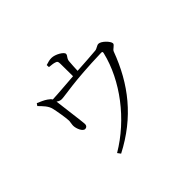

<svg xmlns="http://www.w3.org/2000/svg" viewBox="-171 -1030 1341 1341"><g transform="rotate(-45 500.0 -359.5)"><path d="M410 -735C430 -733 453 -731 465 -726C481 -721 482 -716 483 -695L484 -571C411 -566 324 -558 269 -556C265 -564 257 -572 242 -582C222 -596 199 -605 172 -617L160 -600C187 -572 216 -545 224 -507C231 -477 244 -402 245 -370C244 -353 239 -335 240 -323C241 -296 260 -248 285 -250C298 -251 308 -260 307 -279C307 -294 281 -490 277 -527C291 -517 302 -513 315 -513C351 -513 456 -540 737 -548C750 -548 752 -546 749 -532C697 -315 532 -98 322 26L339 49C577 -74 720 -257 807 -492C813 -509 844 -520 844 -536C844 -557 797 -606 769 -606C754 -606 738 -590 721 -588C679 -584 600 -579 533 -575C534 -603 536 -639 538 -661C539 -691 560 -698 560 -716C560 -735 505 -768 467 -768C448 -768 431 -763 409 -756Z"/></g></svg>

Font: Noto Serif CJK TC Light
Style: Regular
Weight: 300
Designer: Ryoko NISHIZUKA 西塚涼子 (kana & ideographs); Frank Grießhammer (Latin, Greek & Cyrillic); Wenlong ZHANG 张文龙 (bopomofo); San
Foundry: Adobe
Version: Version 2.001;hotconv 1.1.0;makeotfexe 2.6.0